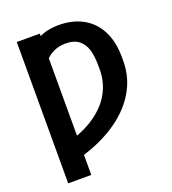

<svg xmlns="http://www.w3.org/2000/svg" viewBox="-161 -837 1036 1157"><g transform="rotate(-20 357.5 -259.0)"><path d="M224.3 199.2H76.3V-707H224.3ZM489.5 -379.1V-405.4Q489.5 -465.8 477.2 -507.3Q464.9 -548.8 433.9 -573.5Q403 -598.2 348.9 -598.2Q305.6 -598.2 270.7 -581.5Q235.8 -564.9 213 -535.6Q190.1 -506.4 180 -467.6V-659.7Q205.8 -686.3 248.2 -701.5Q290.6 -716.8 347.9 -716.8Q435 -716.8 501.1 -681Q567.2 -645.3 603.8 -575Q640.5 -504.7 640.5 -404V-379.1Q640.5 -270.7 583.2 -177.7Q525.9 -84.8 417.3 -16.3Q308.8 52.2 157.7 88.7V-31.2Q268.2 -61.2 342 -113Q415.9 -164.8 452.7 -232.7Q489.5 -300.6 489.5 -379.1Z"/></g></svg>

Font: Pretendard GOV Variable
Style: Regular
Weight: 400
Designer: Base glyphs from Inter by Rasmus Andersson; Hangul glyphs from Noto Sans CJK(Source Han Sans) by Jang Soo-young and Kang
Foundry: Kil Hyung-jin
Version: Version 1.307;Glyphs 3.2 (3192)